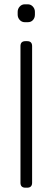

<svg xmlns="http://www.w3.org/2000/svg" viewBox="-20 -871 244 891"><path d="M62 -803V-816Q62 -830 71.5 -840.5Q81 -851 95 -851H109Q123 -851 132.5 -840.5Q142 -830 142 -816V-803Q142 -788 133 -778Q124 -768 109 -768H95Q81 -768 71.5 -778.5Q62 -789 62 -803ZM75 -23V-657Q75 -680 98 -680H106Q129 -680 129 -657V-23Q129 0 106 0H98Q75 0 75 -23Z"/></svg>

Font: Mitr ExtraLight
Style: Regular
Weight: 250
Designer: Thanarat Vachiruckul
Foundry: Cadson Demak Co.,Ltd.
Version: Version 1.000